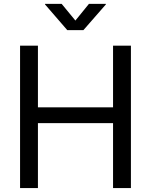

<svg xmlns="http://www.w3.org/2000/svg" viewBox="-20 -961 771 981"><path d="M82.5 0V-727.5H173.8V-412.6H557.6V-727.5H648.9V0H557.6V-332H173.8V0ZM294.9 -941.4 365.2 -856 434.6 -941.4H521V-938.5L406.2 -807.1H323.7L210 -938.5V-941.4Z"/></svg>

Font: Inter 20pt
Style: Regular
Weight: 400
Version: Version 4.001;git-66647c0bb